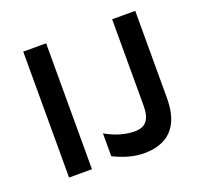

<svg xmlns="http://www.w3.org/2000/svg" viewBox="-116 -783 981 930"><g transform="rotate(-20 374.0 -317.5)"><path d="M93 0V-649H211V0ZM320.4 -27.1V-144.9Q360.3 -121.9 398.5 -111.5Q436.7 -101.1 469.5 -101.1Q512.2 -101.1 531.8 -126.1Q551.3 -151.1 551.3 -202V-649H670.3V-202Q670.3 -123.5 645.9 -76.1Q621.5 -28.7 578.5 -7.4Q535.5 14 479.3 14Q435.2 14 395.4 2.3Q355.6 -9.3 320.4 -27.1Z"/></g></svg>

Font: Karla
Style: Regular
Weight: 400
Designer: Jonathan Pinhorn
Version: Version 2.004;gftools[0.9.33]